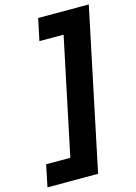

<svg xmlns="http://www.w3.org/2000/svg" viewBox="-197 -802 737 1038"><g transform="rotate(-15 172.0 -283.5)"><path d="M407.2 -732.4 218.8 165H-64.5L-39.1 42.5H96.2L233.4 -609.9H98.1L124 -732.4Z"/></g></svg>

Font: Schibsted Grotesk ExtraBold
Style: Italic
Weight: 800
Italic angle: -12°
Designer: Bakken & Baeck AS, Henrik Kongsvoll
Foundry: Schibsted ASA
Version: Version 1.100; ttfautohint (v1.8.4.7-5d5b);gftools[0.9.25]